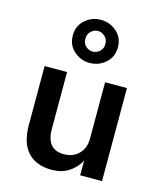

<svg xmlns="http://www.w3.org/2000/svg" viewBox="-113 -825 770 917"><g transform="rotate(15 272.5 -366.5)"><path d="M161 -637Q161 -684 194.5 -713.5Q228 -743 272 -743Q317 -743 350.5 -713.5Q384 -684 384 -637Q384 -589 350.5 -559.5Q317 -530 272 -530Q228 -530 194.5 -559.5Q161 -589 161 -637ZM223 -637Q223 -613 238.5 -599.5Q254 -586 272 -586Q291 -586 306.5 -599.5Q322 -613 322 -637Q322 -660 306.5 -674Q291 -688 272 -688Q254 -688 238.5 -674Q223 -660 223 -637ZM180 -180Q180 -77 266 -77Q311 -77 339.5 -105.5Q368 -134 368 -180V-460H476V0H368V-72Q347 -34 312 -12Q277 10 229 10Q152 10 110.5 -35Q69 -80 69 -168V-460H180Z"/></g></svg>

Font: Jost* Medium
Style: Regular
Weight: 500
Version: Version 3.7